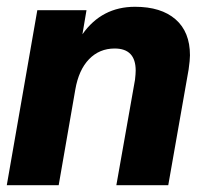

<svg xmlns="http://www.w3.org/2000/svg" viewBox="-21 -546 605 566"><path d="M475 0H322L377 -311Q379 -329 379 -338Q379 -403 317 -403Q272 -403 241.5 -371.5Q211 -340 201 -282L152 0H-1L89 -516H234L222 -445Q279 -526 377 -526Q454 -526 496.5 -489Q539 -452 539 -383Q539 -369 535 -341Z"/></svg>

Font: Creato Display ExtraBold
Style: Italic
Weight: 800
Italic angle: -10°
Version: Version 1.000